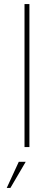

<svg xmlns="http://www.w3.org/2000/svg" viewBox="-20 -720 264 940"><path d="M100 -700H124V0H100ZM72 72H106L31 200H13Z"/></svg>

Font: Haskoy Thin
Style: Regular
Weight: 100
Designer: Ertekin Erdin
Foundry: Ertekin Erdin
Version: Version 2.000; ttfautohint (v1.8.4.7-5d5b)